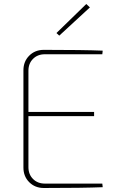

<svg xmlns="http://www.w3.org/2000/svg" viewBox="-20 -939 591 959"><path d="M276 -761 262 -774 411 -919 429 -902ZM491 -22 493 -4Q395 0 199 0Q155 0 126 -29Q97 -58 97 -102V-588Q97 -632 126 -661Q155 -690 199 -690Q395 -690 493 -686L491 -668H204Q168 -668 145 -645Q122 -622 122 -586V-380H450V-359H122V-104Q122 -68 145 -45Q168 -22 204 -22Z"/></svg>

Font: Exo 2.0 Thin
Style: Regular
Weight: 250
Designer: Natanael Gama
Version: Version 1.001;PS 001.001;hotconv 1.0.70;makeotf.lib2.5.58329